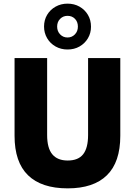

<svg xmlns="http://www.w3.org/2000/svg" viewBox="-20 -1024 741 1055"><path d="M352 11Q208 11 134 -61Q60 -133 60 -278V-705H239V-282Q239 -210 267.5 -176Q296 -142 352 -142Q410 -142 437 -176.5Q464 -211 464 -282V-705H641V-278Q641 -133 567.5 -61Q494 11 352 11ZM351 -752Q315 -752 285.5 -768.5Q256 -785 239 -814Q222 -843 222 -878Q222 -914 239 -942.5Q256 -971 285.5 -987.5Q315 -1004 351 -1004Q388 -1004 417 -987.5Q446 -971 463 -942.5Q480 -914 480 -877Q480 -842 463 -813.5Q446 -785 417 -768.5Q388 -752 351 -752ZM351 -818Q375 -818 391.5 -835Q408 -852 408 -878Q408 -904 392 -920.5Q376 -937 351 -937Q327 -937 310.5 -920.5Q294 -904 294 -878Q294 -852 310.5 -835Q327 -818 351 -818Z"/></svg>

Font: Nunito Sans 10pt SemiCondensed Black
Style: Regular
Weight: 900
Width: 4
Designer: Vernon Adams
Foundry: Vernon Adams
Version: Version 3.101;gftools[0.9.27]